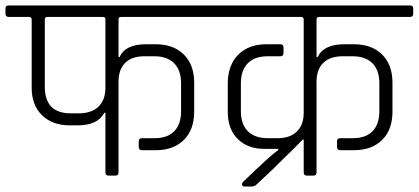

<svg xmlns="http://www.w3.org/2000/svg" viewBox="-34 -643 1533 703"><path d="M400 -344V-12Q400 0 388 0H364Q352 0 352 -12V-230H348Q324 -184 250 -184H221Q158 -184 120 -221Q82 -258 82 -322V-572Q82 -579 74 -581H-2Q-14 -581 -14 -593V-612Q-14 -623 -2 -623H741Q753 -623 753 -612V-593Q753 -581 741 -581H409Q400 -581 400 -572V-434H404Q424 -481 501 -481H536Q601 -481 639 -443.5Q677 -406 677 -340V-234Q677 -168 639 -130.5Q601 -93 536 -93H486Q474 -93 474 -105V-126Q474 -137 486 -137H532Q579 -137 604 -162.5Q629 -188 629 -236V-338Q629 -386 603.5 -411.5Q578 -437 531 -437H495Q449 -437 424.5 -413Q400 -389 400 -344ZM225 -228H254Q301 -228 326.5 -252.5Q352 -277 352 -322V-572Q352 -581 343 -581H140Q130 -581 130 -572V-326Q130 -228 225 -228Z M985 -98H933Q873 -98 836.5 -134Q800 -170 800 -234V-340Q801 -406 839 -443.5Q877 -481 942 -481H992Q1004 -481 1004 -470V-448Q1004 -437 992 -437H946Q899 -437 873.5 -411.5Q848 -386 848 -338V-236Q848 -188 873.5 -162.5Q899 -137 947 -137H982Q1028 -137 1053 -161.5Q1078 -186 1078 -230V-572Q1078 -581 1068 -581H737Q725 -581 725 -593V-612Q725 -623 737 -623H1467Q1479 -623 1479 -612V-593Q1479 -581 1467 -581H1135Q1125 -581 1125 -572V-434H1129Q1151 -481 1227 -481H1261Q1327 -481 1365 -443.5Q1403 -406 1403 -340V-234Q1403 -168 1365 -130.5Q1327 -93 1261 -93H1212Q1200 -93 1200 -105V-126Q1200 -137 1212 -137H1258Q1305 -137 1330 -162.5Q1355 -188 1355 -236V-338Q1355 -386 1329.5 -411.5Q1304 -437 1257 -437H1221Q1175 -437 1150 -413Q1125 -389 1125 -344V-12Q1125 0 1114 0H1089Q1078 0 1078 -12V-132H1074Q1063 -119 1002 -60Q971 -28 907 31Q898 40 888 40H862Q852 40 852 32Q852 27 856 23Q954 -72 985 -94Z"/></svg>

Font: Rajdhani
Style: Regular
Weight: 400
Designer: Satya Rajpurohit, Jyotish Sonowal
Foundry: Indian Type Foundry
Version: Version 1.201;PS 1.0;hotconv 1.0.78;makeotf.lib2.5.61930; tt